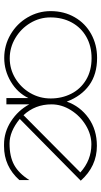

<svg xmlns="http://www.w3.org/2000/svg" viewBox="211 -712 513 976"><g transform="rotate(90 468.0 -224.5)"><path d="M896 -117V-66Q826 12 724 12H715Q652 12 597 -23.5Q542 -59 511 -116V0H479V-112Q452 -56 395.5 -22.5Q339 11 275 11Q211 11 156 -21Q101 -53 69 -107.5Q37 -162 37 -225Q37 -293 68 -347Q99 -401 153.5 -431Q208 -461 275 -461Q358 -461 413.5 -421Q469 -381 497 -307Q521 -375 580.5 -417.5Q640 -460 722 -460Q826 -460 899 -378L585 -68Q649 -16 710 -16Q776 -16 819 -39.5Q862 -63 896 -117ZM481 -225Q481 -282 457 -329.5Q433 -377 386.5 -405Q340 -433 276 -433Q215 -433 168 -406.5Q121 -380 95 -332.5Q69 -285 69 -224Q69 -169 97.5 -121.5Q126 -74 174 -45.5Q222 -17 277 -17Q332 -17 379 -45.5Q426 -74 453.5 -121.5Q481 -169 481 -225ZM566 -87 857 -376Q795 -432 714 -432Q664 -432 617 -403.5Q570 -375 540.5 -328Q511 -281 511 -229Q511 -146 566 -87Z"/></g></svg>

Font: Poiret One
Style: Regular
Weight: 400
Designer: Denis Masharov (denis.masharov@gmail.com), Cyreal (Charset Expansion)
Foundry: Denis Masharov
Version: Version 1.101